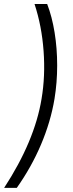

<svg xmlns="http://www.w3.org/2000/svg" viewBox="-56 -785 359 949"><path d="M-35.6 143.6Q115.2 -87.4 149.4 -296.4Q168.5 -409.7 159.4 -533.2Q150.4 -656.7 114.7 -765.1H177.2Q201.2 -702.6 213.9 -624.3Q226.6 -545.9 226.6 -461.4Q226.6 -377 213.4 -296.4Q194.3 -182.6 146.7 -70.6Q99.1 41.5 26.9 143.6Z"/></svg>

Font: Inter Display Light
Style: Italic
Weight: 300
Italic angle: -9.39999°
Designer: Rasmus Andersson
Foundry: rsms
Version: Version 4.000;git-a52131595